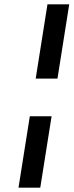

<svg xmlns="http://www.w3.org/2000/svg" viewBox="-20 -790 338 882"><path d="M198 -770H298L244 -429H144ZM117 -256H217L165 72H65Z"/></svg>

Font: Exo SemiBold
Style: Italic
Weight: 600
Italic angle: -9°
Designer: Natanael Gama
Foundry: Natanael Gama
Version: Version 1.500; ttfautohint (v1.6)